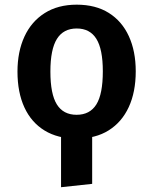

<svg xmlns="http://www.w3.org/2000/svg" viewBox="-20 -564 640 802"><path d="M365 -2.5V204L235 218V-2.5ZM300.5 -544.5Q379.5 -544.5 434.5 -510Q489.5 -475.5 518.2 -412.8Q547 -350 547 -266Q547 -180 518 -117Q489 -54 434 -19.5Q379 15 300 15Q221.5 15 166.2 -18.8Q111 -52.5 82 -115.2Q53 -178 53 -265Q53 -348 82 -411Q111 -474 166.5 -509.2Q222 -544.5 300.5 -544.5ZM300.5 -445Q245 -445 217.8 -401.5Q190.5 -358 190.5 -265Q190.5 -171 217.5 -127.8Q244.5 -84.5 300 -84.5Q355.5 -84.5 382.5 -127.8Q409.5 -171 409.5 -266Q409.5 -358.5 382.5 -401.8Q355.5 -445 300.5 -445Z"/></svg>

Font: Fira Code Light SemiBold
Style: Regular
Weight: 600
Monospace: yes
Version: Version 5.002